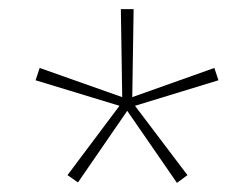

<svg xmlns="http://www.w3.org/2000/svg" viewBox="-20 -765 547 421"><path d="M128 -381 151 -365 259 -522 368 -364 391 -381 276 -533 459 -589 450 -616 270 -552 273 -745H245L248 -552L67 -616L58 -589L242 -533Z"/></svg>

Font: Noto Sans Devanagari UI ExtraCondensed Thin
Style: Regular
Weight: 100
Width: 2
Designer: Jelle Bosma - Monotype Design Team
Foundry: Monotype Imaging Inc.
Version: Version 2.004